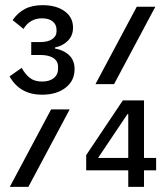

<svg xmlns="http://www.w3.org/2000/svg" viewBox="-20 -724 640 744"><path d="M17 -428 64 -461Q78 -436 96 -422Q114 -408 143 -408Q172 -408 188.5 -421.5Q205 -435 205 -458V-465Q205 -487 187 -499Q169 -511 136 -511H101V-561H136Q166 -561 182.5 -572.5Q199 -584 199 -602V-609Q199 -629 184 -641Q169 -653 143 -653Q96 -653 71 -612L29 -646Q48 -674 76 -689Q104 -704 145 -704Q198 -704 230.5 -680.5Q263 -657 263 -617Q263 -586 243 -566Q223 -546 193 -540V-536Q227 -530 248 -510Q269 -490 269 -456Q269 -411 234 -384Q199 -357 143 -357Q57 -357 17 -428ZM510 -698H582L422 -398H350ZM178 -300H250L90 0H18ZM477 -64H314V-123L456 -335H538V-112H585V-64H538V0H477ZM477 -112V-282H474L360 -112Z"/></svg>

Font: iA Writer Duo S
Style: Regular
Weight: 400
Designer: Mike Abbink, Paul van der Laan, Pieter van Rosmalen, Oliver Reichenstein
Foundry: Bold Monday and Information Architects Inc.
Version: Version 2.000